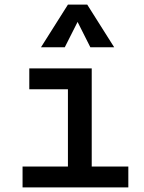

<svg xmlns="http://www.w3.org/2000/svg" viewBox="-20 -815 626 835"><path d="M78.1 0V-90.8H275.4V-426.8H107.4V-517.6H378.9V-90.8H538.1V0ZM158.2 -609.4 275.4 -794.9H359.4L476.6 -609.4H373L317.4 -719.7L261.7 -609.4Z"/></svg>

Font: CaskaydiaCove NFP
Style: Regular
Weight: 400
Designer: Aaron Bell
Foundry: Saja Typeworks
Version: Version 2111.001; VTT 6.35;Nerd Fonts 3.1.1